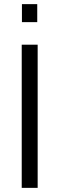

<svg xmlns="http://www.w3.org/2000/svg" viewBox="-20 -908 286 928"><path d="M85 0V-692H162V0ZM86 -801V-888H160V-801Z"/></svg>

Font: Titillium Web
Style: Regular
Weight: 400
Version: Version 1.001;PS 57.000;hotconv 1.0.70;makeotf.lib2.5.55311